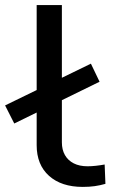

<svg xmlns="http://www.w3.org/2000/svg" viewBox="-33 -725 444 754"><path d="M292 9Q208 9 159.5 -34.5Q111 -78 111 -155V-705H210V-166Q210 -137 222 -116Q234 -95 256.5 -83.5Q279 -72 311 -72Q326 -72 344 -74Q362 -76 378 -79L381 -3Q360 3 339 6Q318 9 292 9ZM23 -240 -13 -311 324 -475 358 -404Z"/></svg>

Font: Nunito Sans 7pt Expanded
Style: Regular
Weight: 400
Width: 7
Designer: Vernon Adams
Foundry: Vernon Adams
Version: Version 3.101;gftools[0.9.27]